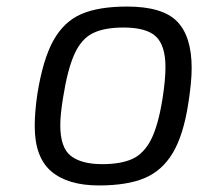

<svg xmlns="http://www.w3.org/2000/svg" viewBox="-20 -560 606 586"><path d="M86 -175Q86 -219 94 -273Q111 -379 143 -436.5Q175 -494 228 -517Q281 -540 368 -540Q476 -540 520.5 -494.5Q565 -449 565 -352Q565 -311 555 -246Q540 -148 507.5 -93.5Q475 -39 421.5 -16.5Q368 6 282 6Q187 6 136.5 -37Q86 -80 86 -175ZM476 -259Q485 -316 485 -355Q485 -421 456 -448.5Q427 -476 357 -476Q298 -476 263 -458.5Q228 -441 207 -394.5Q186 -348 172 -259Q164 -209 164 -178Q164 -109 196.5 -84Q229 -59 292 -59Q349 -59 384 -75Q419 -91 441 -134Q463 -177 476 -259Z"/></svg>

Font: Exo
Style: Italic
Weight: 400
Italic angle: -9°
Designer: Natanael Gama
Foundry: Natanael Gama
Version: Version 1.500; ttfautohint (v1.6)